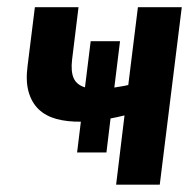

<svg xmlns="http://www.w3.org/2000/svg" viewBox="-20 -504 531 524"><path d="M416 0H296.9L319.8 -189Q310.1 -186.5 300.8 -184.6Q291.5 -182.6 281.7 -180.7L270.5 -87.9H190.4L200.7 -171.9Q163.1 -171.4 133.8 -179.4Q104.5 -187.5 85.4 -205.8Q66.4 -224.1 58.1 -253.2Q49.8 -282.2 55.2 -323.7L75.2 -484.4H194.3L176.8 -341.8Q172.9 -309.6 180.9 -291Q189 -272.5 211.9 -265.6L227.5 -391.6H307.6L292 -265.1Q300.8 -266.6 310.3 -268.1Q319.8 -269.5 330.1 -272L356.4 -484.4H476.1Z"/></svg>

Font: Carlito
Style: Bold Italic
Weight: 700
Italic angle: -7°
Designer: Lukasz Dziedzic
Foundry: tyPoland Lukasz Dziedzic
Version: Version 1.104